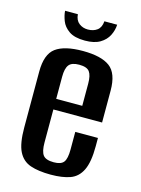

<svg xmlns="http://www.w3.org/2000/svg" viewBox="-102 -701 563 769"><g transform="rotate(15 179.0 -316.5)"><path d="M185 8Q134 8 100.5 -3.5Q67 -15 50.5 -48Q34 -81 34 -147V-379Q34 -451 70 -477.5Q106 -504 182 -504Q258 -504 294 -477.5Q330 -451 330 -379V-247H128V-110Q128 -73 139.5 -58Q151 -43 184 -43Q214 -43 225 -57.5Q236 -72 236 -110V-183H330V-148Q330 -83 313.5 -49Q297 -15 265 -3.5Q233 8 185 8ZM128 -291H236V-383Q236 -417 225 -432Q214 -447 182 -447Q151 -447 139.5 -432Q128 -417 128 -383ZM178 -546Q135 -546 112 -562Q89 -578 80.5 -600.5Q72 -623 71 -641H124Q126 -616 141.5 -604Q157 -592 178 -592Q201 -592 216.5 -603.5Q232 -615 234 -641H287Q286 -618 275 -596Q264 -574 240.5 -560Q217 -546 178 -546Z"/></g></svg>

Font: Alumni Sans Thin SemiBold
Style: Regular
Weight: 600
Version: Version 1.018